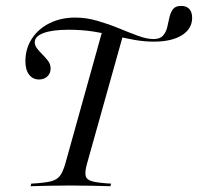

<svg xmlns="http://www.w3.org/2000/svg" viewBox="-20 -643 684 663"><path d="M85.5 0 87.9 -8.9Q132.3 -11.3 154.4 -16.5Q176.6 -21.8 187.1 -35.9Q197.6 -50 205.6 -78.2L336.3 -546.8L406.5 -527.4L280.6 -78.2Q272.6 -50 275.8 -35.9Q279 -21.8 299.6 -16.5Q320.2 -11.3 363.7 -8.9L361.3 0Q335.5 -0.8 297.6 -1.6Q259.7 -2.4 221.8 -2.4Q187.9 -2.4 150.4 -1.6Q112.9 -0.8 85.5 0ZM114.5 -368.5Q93.5 -368.5 80.6 -385.1Q67.7 -401.6 67.7 -431.5Q67.7 -475 89.9 -509.3Q112.1 -543.5 151.2 -562.9Q190.3 -582.3 239.5 -582.3Q278.2 -582.3 316.9 -571Q355.6 -559.7 390.7 -545.2Q425.8 -530.6 456.5 -519.4Q487.1 -508.1 509.7 -508.1Q532.3 -508.1 542.7 -519.8Q553.2 -531.5 557.3 -548.4Q561.3 -565.3 564.9 -582.3Q568.5 -599.2 577 -610.9Q585.5 -622.6 605.6 -622.6Q624.2 -622.6 633.9 -611.7Q643.5 -600.8 643.5 -581.5Q643.5 -543.5 608.1 -521.4Q572.6 -499.2 511.3 -499.2Q478.2 -499.2 444.4 -505.2Q410.5 -511.3 375.4 -519.8Q340.3 -528.2 301.2 -534.3Q262.1 -540.3 216.9 -540.3Q161.3 -540.3 130.6 -529Q100 -517.7 100 -496.8Q100 -485.5 108.5 -475Q116.9 -464.5 127.8 -453.6Q138.7 -442.7 146.8 -431.5Q154.8 -420.2 154.8 -406.5Q154.8 -389.5 143.5 -379Q132.3 -368.5 114.5 -368.5Z"/></svg>

Font: Playfair 144pt Light
Style: Italic
Weight: 300
Italic angle: -15.6°
Designer: Claus Eggers Sørensen
Foundry: Claus Eggers Sørensen
Version: Version 2.001;gftools[0.9.30]